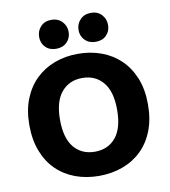

<svg xmlns="http://www.w3.org/2000/svg" viewBox="-91 -899 881 993"><g transform="rotate(-10 350.0 -402.0)"><path d="M662 -304Q662 -226 638.5 -166Q615 -106 573 -65.5Q531 -25 474 -4Q417 17 350 17Q283 17 226 -4Q169 -25 127.5 -65.5Q86 -106 62.5 -166Q39 -226 39 -304Q39 -382 63 -441.5Q87 -501 129 -541.5Q171 -582 227.5 -603Q284 -624 350 -624Q416 -624 473 -603Q530 -582 572 -541.5Q614 -501 638 -441.5Q662 -382 662 -304ZM500 -304Q500 -400 459.5 -448.5Q419 -497 350 -497Q282 -497 241 -448.5Q200 -400 200 -304Q200 -207 240.5 -158.5Q281 -110 350 -110Q419 -110 459.5 -158.5Q500 -207 500 -304ZM323 -744Q323 -712 301.5 -690.5Q280 -669 245 -669Q210 -669 189 -690.5Q168 -712 168 -744Q168 -776 189 -798.5Q210 -821 245 -821Q280 -821 301.5 -798.5Q323 -776 323 -744ZM530 -744Q530 -712 509 -690.5Q488 -669 453 -669Q418 -669 396.5 -690.5Q375 -712 375 -744Q375 -776 396.5 -798.5Q418 -821 453 -821Q488 -821 509 -798.5Q530 -776 530 -744Z"/></g></svg>

Font: Baloo Bhai 2
Style: Bold
Weight: 700
Designer: Supriya Tembe, Noopur Datye and Ek Type
Foundry: Ek Type
Version: Version 1.640;PS 1.000;hotconv 16.6.51;makeotf.lib2.5.65220;